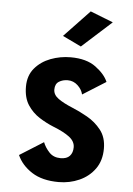

<svg xmlns="http://www.w3.org/2000/svg" viewBox="-52 -750 554 801"><g transform="rotate(5 225.0 -349.5)"><path d="M224 11Q155 11 111.5 -17Q68 -45 49.5 -87L149 -149.5Q157.5 -127.5 175.5 -108.2Q193.5 -89 223 -89Q249 -89 261.5 -102.5Q274 -116 274 -139Q274 -163.5 250.2 -181.8Q226.5 -200 180.5 -218Q152 -229.5 122.5 -248.2Q93 -267 73.2 -297.2Q53.5 -327.5 53.5 -374Q53.5 -420 79.2 -450.8Q105 -481.5 145.2 -496.8Q185.5 -512 229 -512Q295.5 -512 334.5 -483Q373.5 -454 386.5 -422.5L289.5 -361.5Q285 -382 267 -398.8Q249 -415.5 225 -415.5Q204 -415.5 188.2 -405.5Q172.5 -395.5 172.5 -372Q172.5 -350 194.5 -334.2Q216.5 -318.5 253 -303.5Q283 -291.5 317.2 -272.2Q351.5 -253 375.8 -222.2Q400 -191.5 400 -144.5Q400 -94 375.2 -59.5Q350.5 -25 310.2 -7Q270 11 224 11ZM267 -560.5 189 -598 295.5 -710 391 -672.5Z"/></g></svg>

Font: Trispace Condensed SemiBold
Style: Regular
Weight: 600
Width: 3
Designer: Tyler Finck
Foundry: Etcetera Type Company
Version: Version 1.210; ttfautohint (v1.8.3)